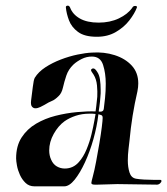

<svg xmlns="http://www.w3.org/2000/svg" viewBox="-20 -653 591 679"><path d="M102 6Q83 6 70.5 -6Q58 -18 50.5 -34.5Q43 -51 40 -67.5Q37 -84 37 -93Q37 -137 56.5 -167Q76 -197 107.5 -215.5Q139 -234 176.5 -243.5Q214 -253 251.5 -256.5Q289 -260 318 -259Q318 -259 320.5 -278Q323 -297 324 -311Q325 -329 323 -351Q321 -373 311 -389Q309 -392 304 -399.5Q299 -407 306 -410Q307 -411 310 -411Q316 -411 323 -400Q331 -389 333.5 -372Q336 -355 336 -336Q336 -329 336 -323Q336 -317 335 -310Q334 -294 331.5 -276.5Q329 -259 329 -259Q331 -258 334 -258Q346 -258 347 -268Q349 -282 351.5 -306.5Q354 -331 354 -357Q354 -394 344.5 -423.5Q335 -453 305 -453Q286 -453 269 -444.5Q252 -436 240 -425Q222 -408 214.5 -385.5Q207 -363 202.5 -343Q198 -323 187 -313Q174 -300 163.5 -296Q153 -292 137 -282Q132 -279 122.5 -274.5Q113 -270 105 -270Q98 -270 93 -276Q88 -282 90 -298Q93 -320 96 -345.5Q99 -371 103 -378Q116 -399 140.5 -415Q165 -431 195 -442.5Q225 -454 254 -460Q283 -466 305 -467Q348 -470 385.5 -458Q423 -446 446 -421Q469 -396 469 -358Q469 -345 466 -330Q456 -287 449 -243.5Q442 -200 438 -156Q437 -146 434.5 -126Q432 -106 432 -85Q432 -62 438 -43Q444 -24 461 -21Q472 -19 489 -18Q506 -17 521.5 -17Q537 -17 545 -17H546Q551 -17 551 -13Q551 -9 546 -4.5Q541 0 535 0Q500 0 465 -1Q430 -2 395 -2Q378 -2 360.5 -1Q343 0 325 0H315Q303 0 303 -6Q303 -9 304.5 -14.5Q306 -20 308 -28Q314 -50 320 -82Q326 -114 331.5 -146.5Q337 -179 340 -203.5Q343 -228 343 -235V-237Q343 -244 338 -246Q333 -248 328 -249Q323 -206 310.5 -161.5Q298 -117 280.5 -79Q263 -41 244 -17.5Q225 6 207 6ZM209 -57Q239 -57 259 -80Q275 -98 286 -124.5Q297 -151 303.5 -178Q310 -205 313.5 -225Q317 -245 318 -250Q312 -251 306.5 -251Q301 -251 296 -251Q270 -251 247.5 -243.5Q225 -236 208 -224Q186 -208 170 -179.5Q154 -151 154 -121Q154 -103 161 -88Q168 -72 181 -64.5Q194 -57 209 -57ZM322 -523Q279 -523 256 -540Q233 -557 224 -581Q215 -605 213 -626Q212 -633 220 -633Q225 -633 228 -626Q237 -602 262.5 -587.5Q288 -573 329 -573Q369 -573 400.5 -588Q432 -603 448 -626Q451 -632 458 -632Q466 -632 464 -626Q456 -605 437.5 -581Q419 -557 390 -540Q361 -523 323 -523Z"/></svg>

Font: Tapestry
Style: Regular
Weight: 400
Designer: Robert E. Leuschke
Foundry: Robert E. Leuschke
Version: Version 1.010; ttfautohint (v1.8.4.7-5d5b)